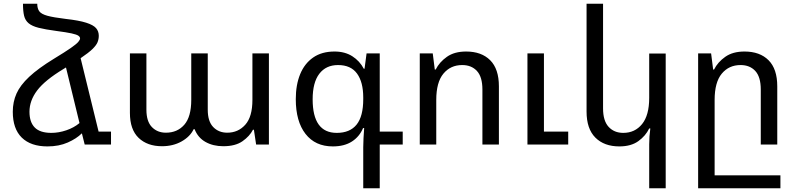

<svg xmlns="http://www.w3.org/2000/svg" viewBox="-20 -780 4297 1036"><path d="M438 0H437L422 -60H421Q393 -32 345.5 -11Q298 10 236 10Q146 10 97.5 -37.5Q49 -85 49 -177Q49 -230 69 -275Q89 -320 137.5 -365.5Q186 -411 271 -463Q332 -500 362 -521Q392 -542 402 -553.5Q412 -565 412 -573Q412 -581 402.5 -587.5Q393 -594 365.5 -600Q338 -606 284 -613Q224 -621 188.5 -630Q153 -639 134.5 -654.5Q116 -670 110 -695Q104 -720 104 -760H181Q181 -734 192 -719Q203 -704 235.5 -695Q268 -686 334 -678Q406 -670 445 -657.5Q484 -645 498.5 -628Q513 -611 513 -587Q513 -569 506.5 -552.5Q500 -536 479 -515.5Q458 -495 415 -466L512 -70H579V0ZM139 -177Q139 -121 167.5 -92Q196 -63 257 -63Q297 -63 338 -77Q379 -91 409 -116L336 -416Q330 -412 323 -408Q222 -347 180.5 -292Q139 -237 139 -177Z M854 9Q775 9 728 -36Q681 -81 681 -171V-492H770V-188Q770 -125 799.5 -94.5Q829 -64 875 -64Q937 -64 974.5 -107Q1012 -150 1012 -241V-492H1101V-188Q1101 -125 1130.5 -94.5Q1160 -64 1206 -64Q1265 -64 1303.5 -107Q1342 -150 1342 -241V-492H1431V0H1362L1350 -80H1345Q1327 -45 1288.5 -18Q1250 9 1185 9Q1130 9 1089 -14Q1048 -37 1030 -83H1025Q1006 -43 960 -17Q914 9 854 9Z M1940 236V14Q1940 -8 1941.5 -35Q1943 -62 1945 -89H1939Q1920 -43 1879 -16.5Q1838 10 1776 10Q1681 10 1628.5 -57.5Q1576 -125 1576 -245Q1576 -322 1599.5 -379.5Q1623 -437 1669.5 -469.5Q1716 -502 1785 -502Q1841 -502 1881 -476.5Q1921 -451 1943 -409H1947L1958 -492H2029V-70H2153V0H2029V236ZM1797 -63Q1868 -63 1904 -107.5Q1940 -152 1940 -245V-254Q1940 -337 1906.5 -383Q1873 -429 1804 -429Q1739 -429 1703 -382Q1667 -335 1667 -244Q1667 -63 1797 -63Z M2245 0V-492H2315L2326 -405H2331Q2351 -445 2391.5 -473.5Q2432 -502 2495 -502Q2578 -502 2625 -455Q2672 -408 2672 -314V0H2583V-297Q2583 -365 2553.5 -397Q2524 -429 2474 -429Q2411 -429 2372.5 -382.5Q2334 -336 2334 -241V0ZM2826 0V-492H2915V-70H3046V0Z M3572 236H3483V-1Q3483 -44 3489 -87H3483Q3464 -47 3424.5 -18.5Q3385 10 3322 10Q3240 10 3192.5 -37.5Q3145 -85 3145 -178V-760H3234V-195Q3234 -128 3264 -95.5Q3294 -63 3343 -63Q3406 -63 3444.5 -110.5Q3483 -158 3483 -252V-491H3572Z M3747 236V-492H3817L3828 -405H3833Q3853 -445 3893.5 -473.5Q3934 -502 3997 -502Q4080 -502 4127 -455Q4174 -408 4174 -314V0H4085V-297Q4085 -365 4055.5 -397Q4026 -429 3976 -429Q3913 -429 3874.5 -382.5Q3836 -336 3836 -241V166H4191V236Z"/></svg>

Font: Go Noto Current
Style: Regular
Weight: 400
Designer: Monotype Design Team
Foundry: Monotype Imaging Inc.
Version: Version 2.007; ttfautohint (v1.8) -l 8 -r 50 -G 200 -x 14 -D